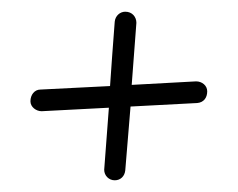

<svg xmlns="http://www.w3.org/2000/svg" viewBox="-20 -465 406 328"><path d="M334 -309C334 -319 325 -326 315 -326L205 -320L213 -426C213 -436 206 -445 194 -445C185 -445 177 -438 176 -428C173 -387 170 -350 168 -318L49 -312C39 -312 32 -303 32 -292C32 -282 42 -275 51 -275L166 -281C161 -214 158 -175 158 -175C158 -165 166 -157 176 -157C186 -157 193 -164 194 -174L203 -283L317 -289C328 -290 334 -298 334 -309Z"/></svg>

Font: Sacramento
Style: Regular
Weight: 400
Designer: Astigmatic (AOETI)
Foundry: Astigmatic (AOETI)
Version: Version 1.000